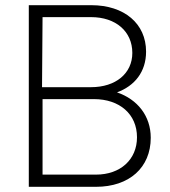

<svg xmlns="http://www.w3.org/2000/svg" viewBox="-20 -720 657 740"><path d="M431 -364C499 -389 543 -443 543 -521C543 -629 459 -700 332 -700H91V0H350C478 0 561 -74 561 -189C561 -273 510 -337 431 -364ZM144 -654H331C426 -654 490 -599 490 -516C490 -437 426 -384 331 -384H142ZM350 -47H144V-338H342C441 -338 508 -280 508 -191C508 -105 444 -47 350 -47Z"/></svg>

Font: Arthouse Owned Light
Style: Regular
Weight: 300
Designer: Jeremy Tribby
Foundry: Tribby Type
Version: Version 1.000;PS 001.000;hotconv 1.0.88;makeotf.lib2.5.64775